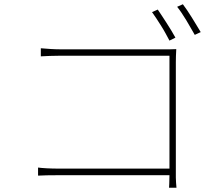

<svg xmlns="http://www.w3.org/2000/svg" viewBox="-20 -860 1040 903"><path d="M777 -669Q769 -684 759 -702.5Q749 -721 737.5 -739Q726 -757 715 -774Q704 -791 695 -803L722 -815Q730 -803 741 -786.5Q752 -770 763.5 -752Q775 -734 786 -716Q797 -698 805 -683ZM807 -52Q807 -38 807 -25Q807 -12 808 -1Q809 11 810 23H775Q775 15 776 5Q776 -3 776.5 -14Q777 -25 777 -36H257Q225 -36 200 -35.5Q175 -35 159 -34V-72Q172 -70 199.5 -68.5Q227 -67 256 -67H777V-598H268Q244 -598 215 -597Q186 -596 172 -595V-633Q194 -631 219 -629.5Q244 -628 267 -628H748Q763 -628 777.5 -628Q792 -628 809 -629Q808 -613 807.5 -596.5Q807 -580 807 -567ZM840 -840Q849 -828 860 -812Q871 -796 882 -778Q893 -760 904 -742Q915 -724 924 -709L896 -696Q887 -711 877 -729Q867 -747 856 -765Q845 -783 834 -799.5Q823 -816 813 -828Z"/></svg>

Font: SpoqaHanSansJP-Thin
Style: Regular
Weight: 250
Designer: [Source Han Sans]
Ryoko NISHIZUKA  (kana & ideographs); Paul D. Hunt (Latin, Greek & Cyrillic); Wenlong ZHANG  (bopomofo
Foundry: Spoqa (http://bi.spoqa.com)
Version: Version 1.002.20150607